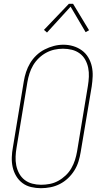

<svg xmlns="http://www.w3.org/2000/svg" viewBox="-20 -981 540 1009"><path d="M195 8Q169 8 143.5 2Q118 -4 98 -19Q78 -34 65 -56Q52 -78 46.5 -103Q41 -128 42 -155Q43 -182 48 -208L105 -553Q109 -578 117 -602.5Q125 -627 138.5 -649.5Q152 -672 171.5 -690.5Q191 -709 214.5 -721Q238 -733 263 -739.5Q288 -746 313 -746Q340 -746 365 -738.5Q390 -731 410.5 -716Q431 -701 444 -679Q457 -657 462.5 -632Q468 -607 467 -580.5Q466 -554 462 -527L404 -182Q400 -157 392.5 -132.5Q385 -108 371 -85.5Q357 -63 337.5 -44.5Q318 -26 294.5 -14Q271 -2 245.5 3Q220 8 195 8ZM196 -10Q219 -10 242 -14.5Q265 -19 286 -30.5Q307 -42 325 -59Q343 -76 355 -97Q367 -118 374 -140Q381 -162 385 -185L442 -530Q446 -554 447 -578Q448 -602 443.5 -624.5Q439 -647 428 -667Q417 -687 398.5 -700.5Q380 -714 357.5 -719.5Q335 -725 311 -725Q288 -725 265.5 -720Q243 -715 222 -703.5Q201 -692 183.5 -675Q166 -658 154 -637.5Q142 -617 135 -595Q128 -573 124 -550L67 -205Q63 -182 62 -158Q61 -134 65.5 -111.5Q70 -89 81 -69Q92 -49 109.5 -35.5Q127 -22 149.5 -16Q172 -10 196 -10ZM227 -810 211 -824 342 -961H364L448 -822L430 -812L351 -946Z"/></svg>

Font: Iosevka Curly Slab ThObl
Style: Regular
Weight: 100
Italic angle: -9°
Monospace: yes
Designer: Belleve Invis
Foundry: Belleve Invis
Version: Version 11.0.0; ttfautohint (v1.8.3)